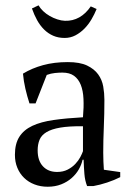

<svg xmlns="http://www.w3.org/2000/svg" viewBox="-20 -691 484 722"><path d="M368.2 -117.2Q368.2 -97.7 368.9 -83.3Q369.6 -68.8 370.6 -52.7L432.1 -43.9V-24.9Q410.2 -13.7 382.8 -4.6Q355.5 4.4 330.6 8.8H307.6Q299.3 -12.2 297.4 -36.6Q295.4 -61 294.4 -90.3H290.5Q286.6 -72.3 276.4 -54.2Q266.1 -36.1 249.5 -21.5Q232.9 -6.8 210.2 2.2Q187.5 11.2 159.2 11.2Q132.3 11.2 109.6 2.4Q86.9 -6.3 70.6 -22.2Q54.2 -38.1 45.2 -60.1Q36.1 -82 36.1 -108.9Q36.1 -150.4 52.7 -176.5Q69.3 -202.6 101.6 -217.8Q133.8 -232.9 181.6 -239.7Q229.5 -246.6 292 -250Q295.4 -288.1 293.9 -319.1Q292.5 -350.1 283.7 -372.1Q274.9 -394 258.3 -406Q241.7 -418 214.8 -418Q202.1 -418 186.8 -416.5Q171.4 -415 155.8 -409.2L113.8 -302.2H90.8Q82 -329.1 75.4 -357.7Q68.8 -386.2 66.4 -414.1Q100.1 -434.6 141.8 -446Q183.6 -457.5 234.9 -457.5Q280.3 -457.5 307.4 -444.6Q334.5 -431.6 349.1 -411.4Q363.8 -391.1 368.2 -365.7Q372.6 -340.3 372.6 -315.4Q372.6 -262.2 370.4 -212.6Q368.2 -163.1 368.2 -117.2ZM194.8 -44.4Q217.3 -44.4 234.4 -53.2Q251.5 -62 263.2 -74.5Q274.9 -86.9 282 -100.3Q289.1 -113.8 292 -122.6V-216.3Q239.7 -216.8 206.8 -211.2Q173.8 -205.6 154.8 -194.1Q135.7 -182.6 128.7 -165.3Q121.6 -147.9 121.6 -125.5Q121.6 -86.9 141.4 -65.7Q161.1 -44.4 194.8 -44.4ZM343.3 -657.2Q335.4 -637.7 324 -618.2Q312.5 -598.6 297.4 -583.3Q282.2 -567.9 263.7 -558.1Q245.1 -548.3 223.1 -548.3Q199.2 -548.3 180.2 -556.6Q161.1 -564.9 146 -579.8Q130.9 -594.7 119.6 -615Q108.4 -635.3 100.1 -659.2L125 -670.9Q131.3 -659.7 142.3 -649.2Q153.3 -638.7 167 -630.9Q180.7 -623 195.6 -618.2Q210.4 -613.3 224.1 -612.8Q253.4 -611.8 278.1 -625.7Q302.7 -639.6 321.3 -667Z"/></svg>

Font: PT Astra Serif
Style: Regular
Weight: 400
Designer: A.Korolkova, I. Chaeva
Foundry: ParaType Ltd
Version: Version 1.002